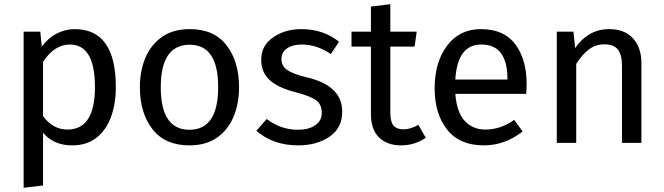

<svg xmlns="http://www.w3.org/2000/svg" viewBox="-20 -677 3146 910"><path d="M92 213V-527H171L178 -456Q208 -497 249 -518Q290 -539 334 -539Q529 -539 529 -264Q529 -185 506 -122.5Q483 -60 437 -24Q391 12 322 12Q234 12 184 -48V202ZM300 -63Q430 -63 430 -264Q430 -466 311 -466Q238 -466 184 -384V-127Q230 -63 300 -63Z M878 12Q762 12 702.5 -65Q643 -142 643 -263Q643 -342 669.5 -404Q696 -466 748.5 -502.5Q801 -539 879 -539Q995 -539 1054 -462Q1113 -385 1113 -264Q1113 -185 1086.5 -122.5Q1060 -60 1007.5 -24Q955 12 878 12ZM878 -62Q1014 -62 1014 -264Q1014 -465 879 -465Q742 -465 742 -263Q742 -62 878 -62Z M1394 12Q1274 12 1195 -57L1244 -113Q1311 -62 1392 -62Q1442 -62 1473.5 -83Q1505 -104 1505 -142Q1505 -182 1478 -202Q1451 -222 1377 -241Q1296 -262 1257 -298.5Q1218 -335 1218 -394Q1218 -461 1274.5 -500Q1331 -539 1408 -539Q1513 -539 1587 -479L1548 -421Q1481 -466 1411 -466Q1367 -466 1340.5 -448Q1314 -430 1314 -397Q1314 -365 1339.5 -346.5Q1365 -328 1427 -312Q1602 -274 1602 -148Q1602 -70 1541.5 -29Q1481 12 1394 12Z M1880 12Q1816 12 1777 -25Q1738 -62 1738 -138V-456H1646V-527H1738V-646L1830 -657V-527H1955L1945 -456H1830V-142Q1830 -100 1845 -82Q1860 -64 1893 -64Q1924 -64 1963 -85L1998 -24Q1946 12 1880 12Z M2273 12Q2158 12 2099 -63Q2040 -138 2040 -258Q2040 -382 2099 -460.5Q2158 -539 2259 -539Q2369 -539 2422.5 -467Q2476 -395 2476 -279Q2476 -256 2474 -232H2138Q2145 -144 2183 -103.5Q2221 -63 2280 -63Q2354 -63 2417 -109L2457 -54Q2373 12 2273 12ZM2385 -300V-306Q2385 -382 2355 -424Q2325 -466 2261 -466Q2148 -466 2138 -300Z M3020 0H2928V-365Q2928 -418 2908 -442.5Q2888 -467 2845 -467Q2804 -467 2772 -443.5Q2740 -420 2711 -374V0H2619V-527H2698L2706 -449Q2733 -490 2774 -514.5Q2815 -539 2867 -539Q2941 -539 2980.5 -495Q3020 -451 3020 -378Z"/></svg>

Font: Trujillo
Style: Regular
Weight: 400
Designer: Fira Sans original fonts by bBox Type GmbH, Carrois Corporate GbR, & Edenspiekermann AG / Changes by Cristiano Sobral
Foundry: Fira Sans original fonts by bBox Type GmbH, Carrois Corporate GbR, & Edenspiekermann AG / Changes by Cristiano Sobral
Version: Version 4.301;October 17, 2021;FontCreator 14.0.0.2814 64-bi